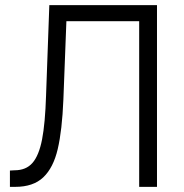

<svg xmlns="http://www.w3.org/2000/svg" viewBox="-20 -727 715 747"><path d="M18.6 -63.5 37.1 -64.5Q81.1 -64.5 106.2 -93Q131.3 -121.6 143.6 -184.1Q155.8 -246.6 159.2 -355.5L171.9 -707H590.8V0H521.5V-644.5H238.3L226.6 -339.8Q221.7 -219.7 204.6 -147Q187.5 -74.2 148.4 -37.1Q109.4 0 39.1 0H18.6Z"/></svg>

Font: Pretendard Std Light
Style: Regular
Weight: 300
Designer: Base glyphs from Inter by Rasmus Andersson; Hangeul glyphs from Noto Sans CJK(Source Han Sans) by Jang Soo-young and Kan
Foundry: Kil Hyung-jin
Version: Version 1.309